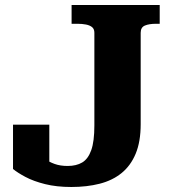

<svg xmlns="http://www.w3.org/2000/svg" viewBox="-20 -730 693 767"><path d="M266 -710H618V-635H603Q576 -635 559 -628Q542 -621 542 -599V-234Q542 -164 522 -116Q502 -68 465.5 -38.5Q429 -9 378 4Q327 17 265 17Q206 17 160 5.5Q114 -6 82 -23Q50 -40 32 -55V-232H177V-61Q159 -66 145.5 -76.5Q132 -87 124.5 -98Q117 -109 118 -115.5Q119 -122 131 -119Q142 -108 159 -95.5Q176 -83 198.5 -75Q221 -67 250 -67Q285 -67 308.5 -81Q332 -95 344.5 -130Q357 -165 357 -229V-599Q357 -614 348 -621.5Q339 -629 323.5 -632Q308 -635 290 -635H266Z"/></svg>

Font: Roboto Serif
Style: Bold
Weight: 700
Designer: Greg Gazdowicz
Foundry: Commercial Type
Version: Version 1.008